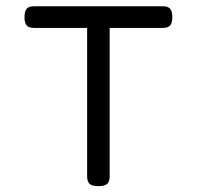

<svg xmlns="http://www.w3.org/2000/svg" viewBox="-20 -600 640 624"><path d="M540 -544.4Q540 -525.4 533 -517.3Q525.9 -509.3 509.3 -509.3H336.4V-26.9Q336.4 -9.8 328.4 -2.4Q320.3 4.9 300.3 4.9H299.3Q279.3 4.9 271.2 -2.4Q263.2 -9.8 263.2 -26.9V-509.3H90.3Q73.7 -509.3 66.7 -517.3Q59.6 -525.4 59.6 -544.4Q59.6 -563.5 66.7 -571.5Q73.7 -579.6 90.3 -579.6H509.3Q525.9 -579.6 533 -571.5Q540 -563.5 540 -544.4Z"/></svg>

Font: Courier Prime Sans
Style: Regular
Weight: 400
Designer: Alan Dague-Greene
Foundry: Quote-Unquote Apps
Version: Version 3.020